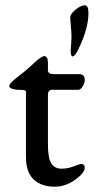

<svg xmlns="http://www.w3.org/2000/svg" viewBox="-20 -697 365 725"><path d="M245 -629Q245 -644 265 -660.5Q285 -677 301 -677Q314 -677 314 -647Q314 -589 275 -509Q263 -484 254 -484Q247 -484 247 -507Q247 -508 248.5 -527.5Q250 -547 250 -556Q250 -577 247.5 -600.5Q245 -624 245 -629ZM186 8Q137 8 107.5 -19Q78 -46 78 -106V-344Q78 -345 78.5 -348Q79 -351 78.5 -351.5Q78 -352 76.5 -354Q75 -356 71.5 -356.5Q68 -357 62 -357.5Q56 -358 47 -358Q38 -358 26.5 -361.5Q15 -365 15 -372Q15 -378 24.5 -387.5Q34 -397 56 -414Q78 -431 82 -435Q85 -437 96 -447.5Q107 -458 115 -465Q123 -472 132.5 -478.5Q142 -485 147 -485Q161 -485 161 -460V-432Q161 -417 183 -417H280Q300 -417 300 -394Q300 -385 292.5 -371.5Q285 -358 276 -358H177Q161 -358 161 -339V-152Q161 -101 173.5 -80.5Q186 -60 213 -60Q235 -60 259 -69Q283 -78 285 -78Q300 -78 300 -64Q300 -44 263.5 -18Q227 8 186 8Z"/></svg>

Font: EB Garamond 08
Style: Regular
Weight: 400
Version: Version 0.016 ; ttfautohint (v1.5)